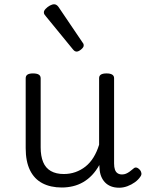

<svg xmlns="http://www.w3.org/2000/svg" viewBox="-20 -858 685 897"><path d="M269 18Q216 18 178 -2Q140 -22 120 -63Q100 -104 100 -166V-492Q100 -504 108.5 -509.5Q117 -515 134 -515Q152 -515 161 -509.5Q170 -504 170 -492V-169Q170 -129 181.5 -101Q193 -73 217.5 -59Q242 -45 278 -45Q307 -45 332.5 -54Q358 -63 379.5 -80Q401 -97 417 -123Q433 -149 443 -182V-493Q443 -504 451.5 -509.5Q460 -515 478 -515Q495 -515 504 -509.5Q513 -504 513 -493V-94Q513 -77 517 -65.5Q521 -54 529.5 -48.5Q538 -43 550 -43Q560 -43 568.5 -46.5Q577 -50 586 -56.5Q595 -63 603 -70Q610 -77 618 -75Q626 -73 634 -64Q639 -58 640.5 -49.5Q642 -41 636 -33Q626 -18 610 -6.5Q594 5 575 12Q556 19 537 19Q515 19 498.5 12.5Q482 6 470.5 -6Q459 -18 452.5 -34.5Q446 -51 445 -72L444 -87Q429 -60 410 -40Q391 -20 368.5 -7Q346 6 320.5 12Q295 18 269 18ZM338 -617Q334 -617 330 -619Q326 -621 321 -627L195 -781Q189 -788 187 -791.5Q185 -795 185 -801Q185 -808 193.5 -817Q202 -826 213 -832Q224 -838 233 -838Q244 -838 253 -826L366 -659Q370 -654 370.5 -651Q371 -648 371 -645Q371 -637 359 -627Q347 -617 338 -617Z"/></svg>

Font: Playwrite CL Light
Style: Regular
Weight: 300
Designer: Veronika Burian, José Scaglione
Foundry: TypeTogether
Version: Version 1.002